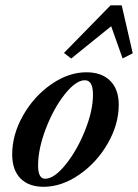

<svg xmlns="http://www.w3.org/2000/svg" viewBox="-20 -700 525 731"><path d="M251 -477.1 223.6 -498.5 400.9 -679.7H443.4L485.4 -497.1L446.8 -477.5L403.3 -600.1ZM146 11.2Q89.4 11.2 57.9 -20.8Q26.4 -52.7 26.4 -112.3Q26.4 -187.5 67.9 -260.5Q109.4 -333.5 175.3 -379.2Q241.2 -424.8 309.1 -424.8Q367.2 -424.8 399.7 -392.3Q432.1 -359.9 432.1 -301.3Q432.1 -226.6 390.1 -153.6Q348.1 -80.6 281.2 -34.7Q214.4 11.2 146 11.2ZM151.9 -19.5Q186 -19.5 229.5 -73Q272.9 -126.5 303.5 -202.6Q334 -278.8 334 -339.4Q334 -394.5 303.2 -394.5Q269 -394.5 226.6 -341.1Q184.1 -287.6 154.5 -210.2Q125 -132.8 125 -69.8Q125 -19.5 151.9 -19.5Z"/></svg>

Font: Elstob 18pt SemiBold
Style: Italic
Weight: 600
Italic angle: -20°
Designer: Peter S. Baker
Version: Version 1.015